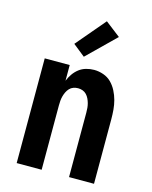

<svg xmlns="http://www.w3.org/2000/svg" viewBox="-115 -845 731 921"><g transform="rotate(15 250.0 -384.5)"><path d="M58 0V-520H182V-442Q189 -460 200.5 -476.5Q212 -493 227.5 -505Q243 -517 262.5 -522.5Q282 -528 302 -528Q325 -528 348 -520Q371 -512 387.5 -495.5Q404 -479 415 -457.5Q426 -436 432 -413.5Q438 -391 440 -367.5Q442 -344 442 -320V0H318V-320Q318 -332 317 -343.5Q316 -355 313 -366Q310 -377 305 -387.5Q300 -398 292 -406.5Q284 -415 273 -419Q262 -423 250 -423Q238 -423 227 -419Q216 -415 208 -406.5Q200 -398 195 -387.5Q190 -377 187 -366Q184 -355 183 -343.5Q182 -332 182 -320V0ZM237 -576 177 -624 300 -769 375 -711Z"/></g></svg>

Font: Iosevka SS18 Extrabold
Style: Regular
Weight: 800
Monospace: yes
Designer: Belleve Invis
Foundry: Belleve Invis
Version: Version 25.1.1; ttfautohint (v1.8.4)